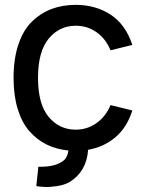

<svg xmlns="http://www.w3.org/2000/svg" viewBox="-20 -595 584 782"><path d="M288.1 -66.9Q335 -66.9 372.8 -93.5Q410.6 -120.1 430.2 -167L519 -145Q497.1 -75.7 450 -35.9Q402.8 3.9 338.9 15.1Q333 102.5 264.2 146Q243.2 158.2 213.1 162.8Q183.1 167.5 163.1 166.5Q143.1 165.5 127.9 163.1L136.2 84Q206.5 86.4 241.2 57.1Q254.9 44.4 258.8 18.1Q210 13.2 170.4 -6.1Q130.9 -25.4 100.1 -60.3Q69.3 -95.2 52.2 -150.6Q35.2 -206.1 35.2 -277.8Q35.2 -355 54.7 -413.3Q74.2 -471.7 109.4 -506.3Q144.5 -541 189.2 -558.1Q233.9 -575.2 288.1 -575.2Q369.6 -575.2 430.7 -535.2Q491.7 -495.1 519 -412.1L430.2 -390.1Q410.6 -437.5 373 -463.9Q335.4 -490.2 288.1 -490.2Q221.7 -490.2 178.2 -437.5Q134.8 -384.8 134.8 -277.8Q134.8 -170.9 178.2 -118.9Q221.7 -66.9 288.1 -66.9Z"/></svg>

Font: Neutral Grotesk
Style: Regular
Weight: 400
Designer: Nawras Khrais
Foundry: Nawras Khrais
Version: Version 1.000;PS 001.000;hotconv 1.0.88;makeotf.lib2.5.64775